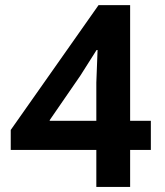

<svg xmlns="http://www.w3.org/2000/svg" viewBox="-20 -740 655 760"><path d="M361.3 -146.5H22.5V-225.6L370.1 -719.7H495.1V-261.7H577.1V-146.5H495.1V0H361.3ZM361.3 -261.7V-413.1L366.2 -542H362.3L297.9 -440.4L176.8 -264.6V-261.7Z"/></svg>

Font: Reddit Sans Fudge
Style: Bold
Weight: 700
Designer: Stephen Hutchings
Foundry: Reddit
Version: Version 1.013